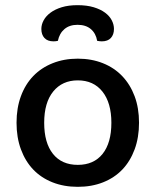

<svg xmlns="http://www.w3.org/2000/svg" viewBox="-20 -709 602 743"><path d="M281 14Q227 14 183 -3.5Q139 -21 108.5 -53Q78 -85 61 -131Q44 -177 44 -234Q44 -291 61 -337Q78 -383 109 -415Q140 -447 184 -464.5Q228 -482 281 -482Q334 -482 378 -464.5Q422 -447 453 -414.5Q484 -382 501 -336.5Q518 -291 518 -234Q518 -177 501 -131Q484 -85 453.5 -53Q423 -21 379 -3.5Q335 14 281 14ZM151 -234Q151 -156 185 -113.5Q219 -71 281 -71Q343 -71 377 -113.5Q411 -156 411 -234Q411 -311 376.5 -354.5Q342 -398 281 -398Q221 -398 186 -355Q151 -312 151 -234ZM204 -551Q200 -550 196 -549.5Q192 -549 187 -549Q164 -549 152 -562Q140 -575 140 -597Q140 -614 149 -630.5Q158 -647 175.5 -660Q193 -673 219 -681Q245 -689 280 -689Q316 -689 342.5 -681Q369 -673 386.5 -660Q404 -647 412.5 -630.5Q421 -614 421 -597Q421 -575 409 -562Q397 -549 374 -549Q366 -549 356 -551Q351 -580 331.5 -596.5Q312 -613 280 -613Q249 -613 229.5 -596.5Q210 -580 204 -551Z"/></svg>

Font: Baloo 2 Latin Medium
Style: Regular
Weight: 500
Designer: Sarang Kulkarni and Ek Type
Foundry: Ek Type
Version: Version 1.001